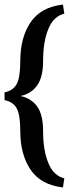

<svg xmlns="http://www.w3.org/2000/svg" viewBox="-20 -721 356 842"><path d="M69 -145Q69 -215 54 -244.5Q39 -274 0 -282V-316Q39 -324 54 -354Q69 -384 69 -454Q69 -556 114 -623Q159 -690 256 -701L262 -661Q215 -650 192 -594Q169 -538 169 -454Q169 -383 143 -346.5Q117 -310 70 -300Q117 -290 143 -254Q169 -218 169 -145Q169 -62 192 -6Q215 50 262 61L256 101Q159 90 114 23Q69 -44 69 -145Z"/></svg>

Font: Kurale
Style: Regular
Weight: 400
Designer: Eduardo Rodriguez Tunni
Foundry: Eduardo Rodriguez Tunni
Version: Version 2.000